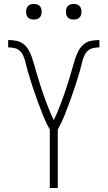

<svg xmlns="http://www.w3.org/2000/svg" viewBox="-20 -944 540 964"><path d="M230 0V-294Q211 -327 197 -362Q183 -397 170 -432.5Q157 -468 145 -504Q133 -540 123 -576L122 -578Q122 -579 122 -579.5Q122 -580 121 -580Q117 -595 113.5 -609.5Q110 -624 106 -638.5Q102 -653 95.5 -667Q89 -681 77.5 -690.5Q66 -700 51 -703Q36 -706 21 -706V-743Q42 -743 62.5 -739Q83 -735 99 -722Q115 -709 125 -690.5Q135 -672 141.5 -652.5Q148 -633 153.5 -613Q159 -593 165 -573Q171 -553 177 -533.5Q183 -514 189.5 -494.5Q196 -475 203 -455.5Q210 -436 217.5 -416.5Q225 -397 233 -378Q241 -359 250 -341Q259 -359 267 -378Q275 -397 282.5 -416.5Q290 -436 297 -455.5Q304 -475 310.5 -494.5Q317 -514 323 -533.5Q329 -553 335 -573Q341 -593 346.5 -613Q352 -633 358.5 -652.5Q365 -672 375 -690.5Q385 -709 401 -722Q417 -735 437.5 -739Q458 -743 479 -743V-706Q464 -706 449 -703Q434 -700 422.5 -690.5Q411 -681 404.5 -667Q398 -653 394 -638.5Q390 -624 386.5 -609.5Q383 -595 379 -580Q378 -580 378 -579.5Q378 -579 378 -578L377 -576Q367 -540 355 -504Q343 -468 330 -432.5Q317 -397 303 -362Q289 -327 270 -294V0ZM350 -846Q342 -846 334.5 -848Q327 -850 321 -856Q315 -862 313 -869.5Q311 -877 311 -885Q311 -893 313 -900.5Q315 -908 321 -914Q327 -920 334.5 -922Q342 -924 350 -924Q358 -924 365.5 -922Q373 -920 379 -914Q385 -908 387 -900.5Q389 -893 389 -885Q389 -877 387 -869.5Q385 -862 379 -856Q373 -850 365.5 -848Q358 -846 350 -846ZM150 -846Q142 -846 134.5 -848Q127 -850 121 -856Q115 -862 113 -869.5Q111 -877 111 -885Q111 -893 113 -900.5Q115 -908 121 -914Q127 -920 134.5 -922Q142 -924 150 -924Q158 -924 165.5 -922Q173 -920 179 -914Q185 -908 187 -900.5Q189 -893 189 -885Q189 -877 187 -869.5Q185 -862 179 -856Q173 -850 165.5 -848Q158 -846 150 -846Z"/></svg>

Font: Iosevka SS18 Extralight
Style: Regular
Weight: 200
Monospace: yes
Designer: Belleve Invis
Foundry: Belleve Invis
Version: Version 25.1.1; ttfautohint (v1.8.4)